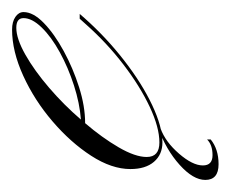

<svg xmlns="http://www.w3.org/2000/svg" viewBox="-106 -230 382 318"><g transform="rotate(-90 85.0 -71.0)"><path d="M8 2Q33 2 67 -14Q101 -30 137 -57.5Q173 -85 204 -120L213 -130H221L214 -122Q182 -86 144 -56.5Q106 -27 70 -10Q34 7 8 7Q-12 7 -24 -7Q-36 -21 -36 -46Q-36 -77 -14 -111Q8 -145 43 -175Q78 -205 118.5 -223.5Q159 -242 195 -242Q208 -242 216 -236.5Q224 -231 224 -223Q224 -207 206 -189.5Q188 -172 159.5 -156.5Q131 -141 99.5 -131Q68 -121 40 -121Q16 -93 0 -65.5Q-16 -38 -16 -19Q-16 2 8 2ZM198 -235Q180 -235 153.5 -220Q127 -205 98.5 -180.5Q70 -156 46 -128Q73 -130 102.5 -139.5Q132 -149 157.5 -163Q183 -177 198.5 -193Q214 -209 214 -223Q214 -235 198 -235ZM13 81V87Q-3 100 -28 100Q-54 100 -54 78Q-54 58 -29 35.5Q-4 13 32 0L31 4Q9 12 -10.5 34.5Q-30 57 -30 74Q-30 90 -13 90Q4 90 13 81Z"/></g></svg>

Font: Ballet 72pt
Style: Regular
Weight: 400
Designer: Maximiliano R. Sproviero
Foundry: Omnibus-Type
Version: Version 1.100; ttfautohint (v1.8.3)